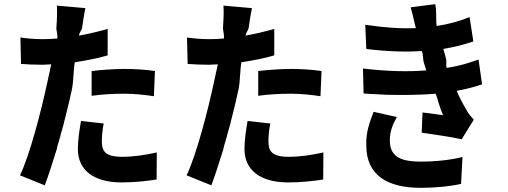

<svg xmlns="http://www.w3.org/2000/svg" viewBox="-20 -838 2440 922"><path d="M326 -412C330 -434 332 -457 333 -480L334 -490C335 -506 336 -523 339 -539C392 -547 450 -558 497 -572V-699C451 -686 404 -675 359 -667C361 -681 372 -693 374 -703C377 -725 384 -772 390 -799L253 -811C255 -788 254 -746 251 -709C249 -693 258 -675 255 -653C230 -651 208 -650 185 -650C152 -650 119 -652 78 -658L81 -531C109 -529 145 -527 184 -527C200 -527 207 -529 226 -529C223 -517 221 -505 218 -492L216 -483C213 -470 211 -458 208 -446C178 -306 124 -96 76 4L195 52C213 4 233 -58 253 -123L255 -134C258 -144 261 -154 264 -164L267 -175C269 -180 270 -185 271 -190L274 -201L277 -211C280 -223 284 -235 287 -247L289 -257L292 -268C305 -319 317 -368 326 -412ZM724 -497C677 -504 623 -507 577 -507C526 -507 464 -502 420 -497V-378C470 -385 524 -388 578 -388C627 -388 679 -382 719 -376L724 -497ZM732 24 733 -106C675 -93 620 -85 566 -85C480 -85 469 -117 469 -161C469 -183 472 -217 478 -245L369 -257C362 -217 354 -168 354 -122C354 -21 430 38 564 38C628 38 687 31 732 24Z M1126 -412C1130 -434 1132 -457 1133 -480L1134 -490C1135 -506 1136 -523 1139 -539C1192 -547 1250 -558 1297 -572V-699C1251 -686 1204 -675 1159 -667C1161 -681 1172 -693 1174 -703C1177 -725 1184 -772 1190 -799L1053 -811C1055 -788 1054 -746 1051 -709C1049 -693 1058 -675 1055 -653C1030 -651 1008 -650 985 -650C952 -650 919 -652 878 -658L881 -531C909 -529 945 -527 984 -527C1000 -527 1007 -529 1026 -529C1023 -517 1021 -505 1018 -492L1016 -483C1013 -470 1011 -458 1008 -446C978 -306 924 -96 876 4L995 52C1013 4 1033 -58 1053 -123L1055 -134C1058 -144 1061 -154 1064 -164L1067 -175C1069 -180 1070 -185 1071 -190L1074 -201L1077 -211C1080 -223 1084 -235 1087 -247L1089 -257L1092 -268C1105 -319 1117 -368 1126 -412ZM1524 -497C1477 -504 1423 -507 1377 -507C1326 -507 1264 -502 1220 -497V-378C1270 -385 1324 -388 1378 -388C1427 -388 1479 -382 1519 -376L1524 -497ZM1532 24 1533 -106C1475 -93 1420 -85 1366 -85C1280 -85 1269 -117 1269 -161C1269 -183 1272 -217 1278 -245L1169 -257C1162 -217 1154 -168 1154 -122C1154 -21 1230 38 1364 38C1428 38 1487 31 1532 24Z M2255 -263C2240 -280 2228 -294 2218 -313C2203 -339 2186 -370 2173 -402C2221 -410 2259 -421 2295 -433L2278 -552C2239 -539 2194 -522 2125 -512C2120 -528 2126 -542 2122 -556C2118 -571 2113 -587 2109 -603C2162 -612 2209 -624 2253 -639L2235 -756C2184 -735 2133 -722 2077 -713C2072 -747 2078 -782 2070 -818L1952 -803C1959 -778 1965 -754 1970 -731L1972 -722C1974 -715 1975 -709 1977 -703C1903 -700 1829 -705 1734 -719L1739 -603C1841 -590 1934 -588 2005 -593C2014 -576 2009 -558 2016 -535C2019 -524 2023 -512 2027 -500C1939 -493 1842 -495 1723 -509L1726 -389C1750 -387 1774 -386 1799 -385L1809 -384C1813 -384 1816 -384 1820 -384L1830 -383C1854 -383 1879 -382 1902 -382H1912C1970 -382 2024 -384 2072 -388C2077 -376 2081 -363 2084 -351L2087 -341C2093 -323 2099 -304 2108 -285C2084 -288 2043 -294 2009 -298L2005 -201C2058 -193 2152 -180 2197 -169L2255 -263ZM2194 45 2201 -84C2144 -70 2076 -62 2000 -62C1895 -62 1852 -91 1852 -165C1852 -208 1867 -243 1886 -276L1774 -301C1756 -253 1736 -203 1739 -139C1739 4 1841 64 2001 64C2070 64 2142 57 2194 45Z"/></svg>

Font: Glow Sans TC Compressed
Style: Bold
Weight: 700
Width: 2
Designer: Ryoko NISHIZUKA (kana, bopomofo & ideographs); Paul D. Hunt (Latin, Greek & Cyrillic); Sandoll Communications, Soo-young
Version: Version 0.93